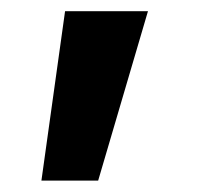

<svg xmlns="http://www.w3.org/2000/svg" viewBox="-20 -131 359 337"><path d="M52.7 186 94.2 -111.3H239.7L152.3 186Z"/></svg>

Font: Inter 17pt
Style: Bold
Weight: 700
Version: Version 4.001;git-66647c0bb